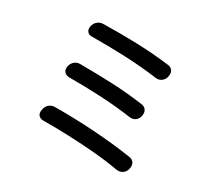

<svg xmlns="http://www.w3.org/2000/svg" viewBox="-129 -935 1258 1128"><g transform="rotate(20 500.0 -371.0)"><path d="M268 -722Q276 -743 295 -754Q314 -765 335 -761Q441 -745 554.5 -721.5Q668 -698 771 -666Q794 -660 801.5 -642.5Q809 -625 800 -604L799 -600Q790 -580 771.5 -571Q753 -562 731 -569Q631 -601 520 -625.5Q409 -650 299 -668Q277 -671 268.5 -686Q260 -701 268 -722ZM222 -455Q230 -476 249 -487Q268 -498 290 -493Q397 -474 501 -451Q605 -428 704 -396Q726 -390 734 -373Q742 -356 734 -334L733 -331Q724 -309 705.5 -301Q687 -293 666 -300Q571 -331 467 -355Q363 -379 253 -398Q231 -403 222.5 -418Q214 -433 222 -455ZM169 -167Q177 -188 196 -199Q215 -210 237 -205Q367 -183 499.5 -150.5Q632 -118 744 -80Q766 -73 773 -55.5Q780 -38 771 -17L769 -12Q760 8 741 16Q722 24 700 17Q627 -10 542.5 -32.5Q458 -55 370 -74Q282 -93 198 -107Q176 -111 167.5 -126Q159 -141 167 -162Z"/></g></svg>

Font: Chiron GoRound TC M
Style: Regular
Weight: 500
Designer: Ryoko NISHIZUKA 西塚涼子 (kana, bopomofo & ideographs); Paul D. Hunt (Latin, Greek & Cyrillic); Sandoll Communications 산돌커뮤니
Foundry: Adobe
Version: Version 1.000;hotconv 1.1.1;makeotfexe 2.6.0